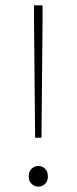

<svg xmlns="http://www.w3.org/2000/svg" viewBox="-20 -690 288 722"><path d="M112 -172 108 -608V-670H140V-608L136 -172ZM124 12Q111 12 99.5 2Q88 -8 88 -26Q88 -46 99.5 -56Q111 -66 124 -66Q138 -66 149 -56Q160 -46 160 -26Q160 -8 149 2Q138 12 124 12Z"/></svg>

Font: Source Sans 3 Variable
Style: Regular
Weight: 200
Designer: Paul D. Hunt
Foundry: Adobe Systems Incorporated
Version: Version 3.026